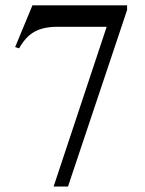

<svg xmlns="http://www.w3.org/2000/svg" viewBox="-20 -682 540 717"><path d="M454.6 -644.5 233.9 14.6H180.2L378.4 -582H196.3Q169.4 -582 147.9 -577.6Q126.5 -573.2 108.9 -563.5Q91.3 -553.7 77.4 -538.3Q63.5 -522.9 51.3 -501.5L36.6 -506.3L101.1 -662.1H454.6Z"/></svg>

Font: Tai Heritage Pro
Style: Regular
Weight: 400
Designer: Faah Baccam, Walt Agee, Victor Gaultney, Annie Olsen
Foundry: SIL International
Version: Version 2.600